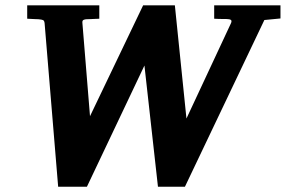

<svg xmlns="http://www.w3.org/2000/svg" viewBox="-20 -691 1082 727"><path d="M981 -615.2 680.2 16.1H578.1L526.9 -442.9L309.1 16.1H200.2L148.9 -603Q147.9 -612.8 142.8 -615Q137.7 -617.2 125 -618.2Q118.7 -618.2 111.3 -618.7Q105 -619.1 97.4 -619.4Q89.8 -619.6 83 -620.1V-670.9H356V-620.1Q347.2 -619.6 338.6 -619.4Q330.1 -619.1 323.2 -618.7Q314.9 -618.2 308.1 -618.2Q301.8 -618.2 296.4 -615.7Q291 -613.3 292 -604L320.8 -251L522 -670.9H642.1L686 -242.2L855 -604Q856.9 -608.9 856.4 -611.8Q856 -614.7 853.3 -616.2Q850.6 -617.7 846.2 -618.2Q841.8 -618.7 835.9 -619.1H820.8Q814 -619.1 806.2 -619.4Q798.3 -619.6 791 -620.1V-670.9H1042V-621.1Z"/></svg>

Font: Charis SIL APac
Style: Bold Italic
Weight: 700
Italic angle: -11°
Foundry: SIL International
Version: Version 5.000